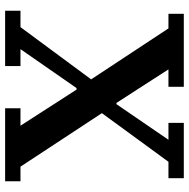

<svg xmlns="http://www.w3.org/2000/svg" viewBox="-14 -724 738 750"><g transform="rotate(90 355.0 -349.0)"><path d="M22 -60H86L290 -336L91 -638H34V-698H319V-638H251L382 -435H387L526 -638H460V-698H676V-638H612L422 -378L631 -60H688V0H403V-60H471L330 -279H324L172 -60H238V0H22Z"/></g></svg>

Font: IBM Plex Serif SemiBold
Style: Regular
Weight: 600
Designer: Mike Abbink, Paul van der Laan, Pieter van Rosmalen
Foundry: Bold Monday
Version: Version 2.5